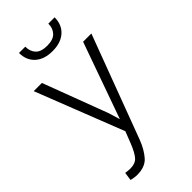

<svg xmlns="http://www.w3.org/2000/svg" viewBox="-293 -800 1075 1075"><g transform="rotate(-45 244.5 -262.5)"><path d="M227.1 -143.1 246.6 -78.1H248L408.2 -528.3H473.6L244.1 84.5Q223.1 139.6 191.2 176.5Q159.2 213.4 95.2 213.4Q85 213.4 70.6 211.2Q56.2 209 48.8 206.5L55.7 157.7Q61.5 158.7 74.5 159.9Q87.4 161.1 93.3 161.1Q132.8 161.1 152.6 138.9Q172.4 116.7 193.4 64.5L221.2 -6.8L17.1 -528.3H82ZM392.1 -737.8Q392.1 -680.2 354.5 -646Q316.9 -611.8 251 -611.8Q184.6 -611.8 147.2 -646Q109.9 -680.2 109.9 -737.8H159.7Q159.7 -699.7 181.2 -677Q202.6 -654.3 251 -654.3Q297.9 -654.3 320.1 -677.2Q342.3 -700.2 342.3 -737.8Z"/></g></svg>

Font: Franko
Style: Light
Weight: 300
Designer: Google
Version: Version 1.200310; 2013